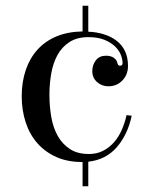

<svg xmlns="http://www.w3.org/2000/svg" viewBox="-20 -590 521 672"><path d="M269 62V-23H267Q216 -23 177 -40.5Q138 -58 111 -88.5Q84 -119 70 -161.5Q56 -204 56 -253Q56 -303 70 -344.5Q84 -386 111 -416Q138 -446 177.5 -462.5Q217 -479 269 -480V-570H289V-479Q318 -478 343.5 -470Q369 -462 388 -447.5Q407 -433 417.5 -411Q428 -389 428 -359Q428 -329 408.5 -308.5Q389 -288 359 -288Q336 -288 319.5 -303Q303 -318 303 -341Q303 -363 315.5 -379Q328 -395 351 -395Q368 -395 378.5 -387.5Q389 -380 391 -369Q393 -360 400 -360Q409 -360 409 -369Q409 -383 402.5 -399Q396 -415 381.5 -428.5Q367 -442 344.5 -451Q322 -460 289 -460Q250 -460 223.5 -443Q197 -426 181.5 -398Q166 -370 159.5 -333.5Q153 -297 153 -258Q153 -218 159.5 -180.5Q166 -143 182 -114.5Q198 -86 224.5 -68.5Q251 -51 291 -51Q319 -51 340.5 -62Q362 -73 378.5 -91.5Q395 -110 406 -135Q417 -160 423 -187L441 -185Q427 -119 389 -75Q351 -31 289 -24V62Z"/></svg>

Font: Elsie
Style: Regular
Weight: 400
Designer: Alejandro Inler
Foundry: Alejandro Inler
Version: 1.001